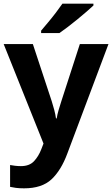

<svg xmlns="http://www.w3.org/2000/svg" viewBox="-20 -786 611 1046"><path d="M0 -546H159L262 -234Q269 -212 275.5 -187.5Q282 -163 285 -141H289Q292 -162 299.5 -187Q307 -212 314 -234L415 -546H571L347 50Q313 142 260.5 191Q208 240 111 240Q85 240 66.5 237.5Q48 235 35 232V113Q45 115 61 117Q77 119 94 119Q140 119 165 92.5Q190 66 205 27L217 -4ZM489 -756Q474 -742 451 -722Q428 -702 401 -680Q374 -658 348.5 -638.5Q323 -619 304 -606H204V-619Q220 -638 241.5 -663.5Q263 -689 284 -716.5Q305 -744 320 -766H489Z"/></svg>

Font: Noto Sans Thai Looped
Style: Bold
Weight: 700
Designer: Sasikarn Vongin, Ben Mitchell
Foundry: The Fontpad Ltd
Version: Version 1.001; ttfautohint (v1.8.4.7-5d5b)